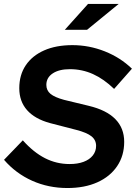

<svg xmlns="http://www.w3.org/2000/svg" viewBox="-32 -937 684 967"><path d="M307.5 10Q212 10 129.9 -26.7Q47.7 -63.4 -11.7 -132.1L82.9 -230.2Q136.8 -169.8 194.7 -140.3Q252.6 -110.8 318.6 -110.8Q359.3 -110.8 389.1 -122Q419 -133.2 435.5 -154.1Q452 -175 452 -202.4Q452 -231.7 428.8 -250.4Q405.6 -269.1 351.3 -283.1L219.8 -317.1Q143.4 -338 104.3 -382.3Q65.1 -426.5 65.1 -492.7Q65.1 -559.8 97.8 -608.3Q130.4 -656.7 190.4 -683.2Q250.4 -709.7 332.6 -709.7Q416.9 -709.7 495.7 -678.4Q574.5 -647.1 632.5 -591L542.7 -489.2Q491.1 -539.2 436.3 -563.9Q381.4 -588.6 320.1 -588.6Q265.6 -588.6 233.5 -567.3Q201.4 -546 201.4 -509.3Q201.4 -481.6 222.4 -464.2Q243.5 -446.9 290.3 -434.2L415.1 -404Q504.5 -382.6 549 -337Q593.5 -291.5 593.5 -222.7Q593.5 -152.7 558 -100.2Q522.5 -47.6 458.3 -18.8Q394.2 10 307.5 10ZM294.3 -786.8 411.3 -917.1H565.6L406.3 -786.8Z"/></svg>

Font: Red Hat Display
Style: Italic
Weight: 300
Italic angle: -12°
Designer: Pentagram, MCKL
Foundry: Pentagram, MCKL
Version: Version 1.023